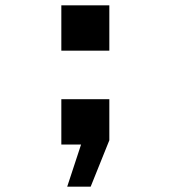

<svg xmlns="http://www.w3.org/2000/svg" viewBox="-20 -542 640 720"><path d="M210 -352V-522H390V-352ZM232 158 284 0H210V-170H390V-16L320 158Z"/></svg>

Font: Geist Mono UltraBlack
Style: Regular
Weight: 900
Monospace: yes
Designer: Basement.studio, Andrés Briganti, Mateo Zaragoza
Foundry: Basement.studio, Vercel, Andrés Briganti, Guido Ferreyra, Mateo Zaragoza
Version: Version 1.400; ttfautohint (v1.8.4.7-5d5b)